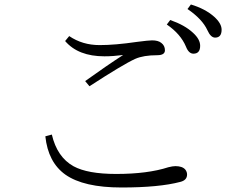

<svg xmlns="http://www.w3.org/2000/svg" viewBox="-20 -872 1040 852"><path d="M357.9 -512.2Q453.1 -580.6 526.4 -627.9Q481.4 -622.1 443.4 -622.1Q327.1 -622.1 269 -689.9L287.1 -711.9Q345.7 -671.9 421.9 -671.9Q490.7 -671.9 586.9 -686Q639.6 -692.9 654.8 -692.9Q682.1 -692.9 695.8 -681.6Q711.9 -669.4 711.9 -648.9Q711.9 -627 677.7 -627Q616.7 -627 580.1 -610.8Q527.3 -586.9 377 -489.3ZM210 -274.9Q233.4 -174.8 306.2 -134.3Q368.7 -100.1 495.1 -100.1Q635.3 -100.1 727.1 -129.9Q746.6 -134.8 758.3 -134.8Q789.1 -134.8 802.2 -119.6Q810.1 -109.4 810.1 -97.7Q810.1 -72.3 780.3 -64.9Q686.5 -40 519 -40Q351.1 -40 270 -97.2Q193.4 -151.9 181.2 -267.1ZM735.4 -783.2Q799.8 -760.7 836.4 -726.6Q868.2 -697.8 868.2 -668.9Q868.2 -633.8 838.4 -633.8Q817.4 -633.8 805.2 -665Q781.7 -721.2 720.2 -763.2ZM827.1 -852.1Q890.6 -833 930.2 -797.9Q963.4 -768.1 963.4 -740.2Q963.4 -705.1 934.6 -705.1Q915 -705.1 900.4 -737.8Q877.9 -787.1 812 -832Z"/></svg>

Font: I.MingCP
Style: Regular
Weight: 400
Designer: I.Font Project
Version: Version 8.000; Sep 06, 2022